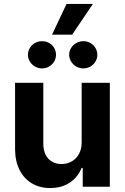

<svg xmlns="http://www.w3.org/2000/svg" viewBox="-20 -953 637 980"><path d="M396.8 -530.3H540.6V0H402.3V-95.9H396.5Q377.6 -48.5 336.1 -20.8Q294.7 6.8 235.9 6.8Q182.9 6.8 142.4 -17.3Q101.9 -41.4 79.4 -86.6Q56.9 -131.8 56.9 -192.8V-530.3H201.1V-218Q201.1 -187 212.4 -163.9Q223.8 -140.8 244.9 -128.3Q266 -115.7 293.7 -115.7Q321.5 -115.7 345 -128.5Q368.5 -141.3 382.7 -166.5Q396.8 -191.8 396.8 -226.1ZM122.6 -673.3Q122.6 -692.2 132.4 -708.2Q142.1 -724.2 158.7 -733.5Q175.2 -742.8 194.3 -742.8Q214.2 -742.8 230.5 -733.7Q246.8 -724.7 256.3 -708.7Q265.9 -692.6 265.9 -673.3Q265.9 -654.8 256.3 -638.7Q246.8 -622.7 230.5 -613.3Q214.2 -603.8 194.3 -603.8Q175.7 -603.8 158.9 -613.3Q142.1 -622.7 132.4 -639Q122.6 -655.2 122.6 -673.3ZM332.9 -673.3Q332.9 -692.2 342.9 -708.2Q352.9 -724.2 369.7 -733.5Q386.5 -742.8 405.6 -742.8Q425.1 -742.8 441.4 -733.5Q457.6 -724.2 467.2 -708.2Q476.7 -692.2 476.7 -673.3Q476.7 -654.8 467.2 -638.7Q457.6 -622.7 441.4 -613.3Q425.1 -603.8 405.6 -603.8Q386.5 -603.8 369.7 -613.3Q352.9 -622.7 342.9 -639Q332.9 -655.2 332.9 -673.3ZM319.6 -932.8H453.9L348.3 -776H245.6Z"/></svg>

Font: WEMIX Pretendard Variable
Style: Regular
Weight: 400
Designer: Base glyphs from Inter by Rasmus Andersson; Hangeul glyphs from Noto Sans CJK(Source Han Sans) by Jang Soo-young and Kan
Foundry: Kil Hyung-jin
Version: Version 1.000;Glyphs 3.2 (3208)